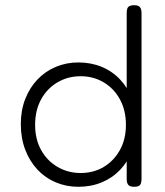

<svg xmlns="http://www.w3.org/2000/svg" viewBox="-20 -707 636 738"><path d="M281 11Q235 11 194.5 -6Q154 -23 124 -55Q94 -87 77 -131.5Q60 -176 60 -230Q60 -283 77 -326.5Q94 -370 124 -401.5Q154 -433 194.5 -450Q235 -467 281 -467Q330 -467 371 -450Q412 -433 442 -401Q472 -369 488.5 -325Q505 -281 505 -227Q505 -173 488.5 -129.5Q472 -86 442 -54.5Q412 -23 371 -6Q330 11 281 11ZM290 -42Q340 -42 379 -65.5Q418 -89 441 -130.5Q464 -172 464 -227Q464 -283 441 -325Q418 -367 378.5 -390.5Q339 -414 290 -414Q241 -414 201 -390.5Q161 -367 138 -325Q115 -283 115 -227Q115 -172 138 -130.5Q161 -89 201 -65.5Q241 -42 290 -42ZM496 11Q480 11 473.5 4Q467 -3 467 -19V-656Q467 -668 469.5 -674.5Q472 -681 478.5 -684Q485 -687 495 -687Q506 -687 512 -684Q518 -681 521 -674.5Q524 -668 524 -657V-20Q524 -9 521.5 -2Q519 5 513 8Q507 11 496 11Z"/></svg>

Font: Fredoka Light
Style: Regular
Weight: 300
Designer: Ben Nathan
Foundry: Milena B. Brandão, Ben Nathan
Version: Version 2.001